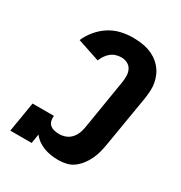

<svg xmlns="http://www.w3.org/2000/svg" viewBox="-175 -870 950 1005"><g transform="rotate(30 300.0 -367.5)"><path d="M320 8Q297 8 274.5 4.5Q252 1 232 -6.5Q212 -14 194.5 -26.5Q177 -39 164 -56L155 0H26L56 -181H185Q183 -166 186.5 -151.5Q190 -137 200.5 -128Q211 -119 225.5 -115.5Q240 -112 255 -112Q274 -112 292.5 -118.5Q311 -125 325 -139.5Q339 -154 346.5 -172.5Q354 -191 357 -209L407 -514Q410 -534 409.5 -553.5Q409 -573 400.5 -589.5Q392 -606 375 -614.5Q358 -623 338 -623Q322 -623 306 -618Q290 -613 276.5 -602Q263 -591 253.5 -576.5Q244 -562 238 -547L103 -592Q118 -626 142.5 -655.5Q167 -685 199 -705.5Q231 -726 267 -734.5Q303 -743 338 -743Q363 -743 388 -740Q413 -737 435.5 -729.5Q458 -722 478 -709Q498 -696 513.5 -678.5Q529 -661 539 -639.5Q549 -618 553.5 -594Q558 -570 556.5 -545Q555 -520 551 -495L500 -190Q496 -166 490 -142.5Q484 -119 473.5 -96.5Q463 -74 447.5 -53.5Q432 -33 412 -18Q392 -3 367.5 2.5Q343 8 320 8Z"/></g></svg>

Font: Iosevka Curly Slab HvEx
Style: Italic
Weight: 900
Width: 7
Italic angle: -9°
Monospace: yes
Designer: Belleve Invis
Foundry: Belleve Invis
Version: Version 11.1.0; ttfautohint (v1.8.3)